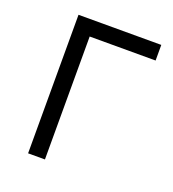

<svg xmlns="http://www.w3.org/2000/svg" viewBox="-106 -629 641 711"><g transform="rotate(20 214.5 -273.0)"><path d="M409.7 -545.9V-484.4H149.9V0H83.5V-545.9Z"/></g></svg>

Font: Inter Light
Style: Regular
Weight: 300
Designer: Rasmus Andersson
Foundry: rsms
Version: Version 4.000;git-a52131595